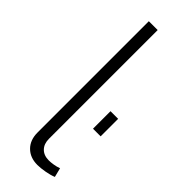

<svg xmlns="http://www.w3.org/2000/svg" viewBox="-246 -754 783 783"><g transform="rotate(45 146.0 -362.0)"><path d="M82 -730H133V-103Q133 -74 149.5 -57Q166 -40 195 -40Q206 -40 221.5 -42.5Q237 -45 250 -50L260 -10Q243 -3 218 1.5Q193 6 175 6Q133 6 107.5 -19.5Q82 -45 82 -88ZM231 -259V-360H275V-259Z"/></g></svg>

Font: Oxford Sans
Style: Regular
Weight: 300
Designer: Matt McInerney, Pablo Impallari, Rodrigo Fuenzalida
Foundry: Matt McInerney, Pablo Impallari, Rodrigo Fuenzalida
Version: Version 3.000g; ttfautohint (v1.5) -l 8 -r 28 -G 28 -x 14 -D